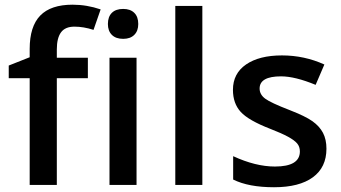

<svg xmlns="http://www.w3.org/2000/svg" viewBox="-20 -785 1448 815"><path d="M353 -453.1H221.2V0H106V-453.1H17.1V-506.8L106 -542V-577.1Q106 -672.9 150.9 -719Q195.8 -765.1 288.1 -765.1Q348.6 -765.1 407.2 -745.1L377 -658.2Q334.5 -671.9 295.9 -671.9Q256.8 -671.9 239 -647.7Q221.2 -623.5 221.2 -575.2V-540H353ZM559.6 0H444.8V-540H559.6ZM438 -683.1Q438 -713.9 454.8 -730.5Q471.7 -747.1 502.9 -747.1Q533.2 -747.1 550 -730.5Q566.9 -713.9 566.9 -683.1Q566.9 -653.8 550 -637Q533.2 -620.1 502.9 -620.1Q471.7 -620.1 454.8 -637Q438 -653.8 438 -683.1Z M838.9 0H724.1V-759.8H838.9Z M1365.7 -153.8Q1365.7 -74.7 1308.1 -32.5Q1250.5 9.8 1143.1 9.8Q1035.2 9.8 969.7 -22.9V-122.1Q1064.9 -78.1 1147 -78.1Q1252.9 -78.1 1252.9 -142.1Q1252.9 -162.6 1241.2 -176.3Q1229.5 -189.9 1202.6 -204.6Q1175.8 -219.2 1127.9 -237.8Q1034.7 -273.9 1001.7 -310.1Q968.8 -346.2 968.8 -403.8Q968.8 -473.1 1024.7 -511.5Q1080.6 -549.8 1176.8 -549.8Q1272 -549.8 1356.9 -511.2L1319.8 -424.8Q1232.4 -460.9 1172.9 -460.9Q1082 -460.9 1082 -409.2Q1082 -383.8 1105.7 -366.2Q1129.4 -348.6 1209 -317.9Q1275.9 -292 1306.2 -270.5Q1336.4 -249 1351.1 -220.9Q1365.7 -192.9 1365.7 -153.8Z"/></svg>

Font: f2_18033          
Style: Regular
Weight: 600
Foundry: Ascender Corporation
Version: Version 1.10